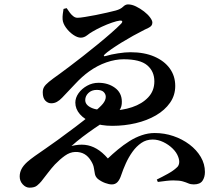

<svg xmlns="http://www.w3.org/2000/svg" viewBox="-20 -810 1040 890"><path d="M289 -772.3 274.5 -768.6Q272.8 -758.5 271.1 -745.5Q269.4 -732.5 270.2 -720.1Q271.6 -701.6 285.8 -681.9Q300 -662.2 319.3 -648.8Q338.7 -635.4 354.4 -635.4Q369.8 -635.4 383.9 -646.5Q398.1 -657.6 408.6 -663.3Q427.7 -674.8 452.1 -686.1Q476.5 -697.4 499.3 -705.2Q522.2 -713 535.7 -714.6Q544.5 -715.4 546.3 -711.4Q548 -707.4 542.2 -700.9Q523.9 -682.2 495.1 -656.9Q466.4 -631.7 432.6 -604.2Q398.9 -576.7 365 -550Q331.2 -523.4 302.6 -502Q274.1 -480.5 256.4 -467.6Q223.5 -444.4 206.8 -430.7Q190.1 -416.9 184.2 -406.6Q178.2 -396.4 178.2 -381.8Q178.2 -356 190 -343.6Q201.9 -331.2 217.6 -331.2Q231.8 -331.2 243.8 -337.8Q255.9 -344.4 267.9 -357Q299 -389.1 329.6 -422.1Q360.2 -455.1 392.5 -478.4Q431.9 -506.7 473.5 -521Q515.1 -535.3 552.9 -535.3Q629.6 -535.3 662.5 -507.3Q695.5 -479.2 695.5 -432.8Q695.5 -389 667.1 -358.9Q638.8 -328.7 592.1 -313.1Q545.4 -297.4 490.3 -297.4Q431.2 -297.4 403.2 -310.6Q375.1 -323.7 375.1 -346.1Q375.1 -364.9 390 -379.1Q404.9 -393.3 428.4 -393.3Q450.8 -393.3 460.6 -383.5Q470.3 -373.7 470.3 -361.1Q470.3 -345.9 457.2 -329.4Q444 -312.9 404.9 -281.1Q368.7 -251.4 331.2 -223.1Q293.7 -194.9 247.8 -161.3Q218.9 -140.1 191.4 -121.4Q163.9 -102.7 141.9 -87Q120 -71.3 106.5 -59.4Q87.9 -42.5 79.6 -26.3Q71.3 -10 71.3 8.2Q71.3 29.3 85.4 44.6Q99.5 59.9 116.9 59.9Q140.3 59.9 152 50Q163.8 40.1 171.4 30.9Q187.1 10.9 202.8 -9.6Q218.5 -30.2 234.7 -47.8Q257.7 -71.6 280.9 -88.2Q304.1 -104.8 328.5 -105.6Q352.8 -106.3 371.2 -95.9Q389.6 -85.4 402.6 -63.2Q413.3 -45.8 415.3 -30.6Q417.4 -15.4 420.1 -2.8Q422.8 9.8 433.9 19.7Q449.7 31.8 467.5 38.3Q485.4 44.9 498.3 44.9Q514.4 44.9 524.7 33.9Q535.1 22.9 542.4 0.2Q550.5 -24.4 563.4 -52.9Q576.3 -81.4 594.2 -106.5Q612.1 -131.5 635.2 -147.4Q658.2 -163.2 687.7 -163.2Q712.5 -163.2 737 -151.5Q761.5 -139.8 780.2 -121.5Q798.9 -103.2 806.2 -82.6Q812.6 -65.2 810.2 -52.7Q807.8 -40.2 799.7 -33.8Q784.5 -19 757.7 -4.2Q730.8 10.6 706.8 22.3L711.6 33.4Q734.9 30 752.5 28.2Q770.2 26.3 783.2 26.3Q812.2 26.3 827.4 30.9Q842.7 35.4 853.3 40.1Q863.9 44.8 878.2 44.8Q907 44.8 918.5 28.2Q929.9 11.5 929.9 -12.6Q929.9 -49.6 910.8 -82.3Q891.6 -115 858.3 -140.2Q824.9 -165.3 783.6 -179.3Q742.3 -193.4 697.2 -193.4Q666.8 -193.4 636.9 -183.1Q606.9 -172.9 579.5 -155.4Q552.1 -138 526.9 -117.1Q501.6 -96.2 480 -75.4Q454.3 -105 428 -120.3Q401.8 -135.6 373.6 -138.6Q345.4 -141.6 311.3 -133.2Q336.5 -155.9 363.3 -176Q390.1 -196.2 418.5 -215.8Q446.9 -235.5 476.5 -254.6Q490.9 -263.7 507 -273.8Q523.1 -284 534.3 -299.8Q545.5 -315.5 544.8 -339.8Q544.1 -380.6 512.3 -403.4Q480.6 -426.2 436.6 -426.2Q408.2 -426.2 383.6 -412.5Q359.1 -398.9 344.1 -377.9Q329.2 -356.8 329.2 -334.4Q329.2 -304.9 350.5 -280.5Q371.9 -256 410.3 -241.3Q448.8 -226.7 500.6 -226.7Q557.1 -226.7 609.3 -239Q661.6 -251.3 702.8 -275.2Q744 -299.2 768.1 -333.6Q792.3 -368 792.3 -411.7Q792.3 -457.7 767 -492.7Q741.7 -527.7 695.2 -547.8Q648.7 -567.9 584.4 -567.9Q560.2 -567.9 527.2 -562.8Q494.2 -557.8 470.9 -550.5Q463.1 -548 461.7 -550.6Q460.4 -553.2 465.9 -558.5Q475.5 -567.6 496.1 -582Q516.6 -596.3 542.7 -612.4Q568.9 -628.5 597.3 -644.3Q625.8 -660.1 650 -672.2Q660.6 -677.2 668.8 -681.2Q677 -685.2 681.7 -690.9Q686.3 -696.7 686.3 -705.4Q686.3 -714.9 675.7 -729.1Q665.2 -743.4 647.6 -757Q629.9 -770.6 610.5 -780.1Q591.1 -789.6 573.3 -789.6Q561.4 -789.6 550.3 -778.6Q539.2 -767.6 516.7 -761.3Q500.8 -757.3 475.8 -751.4Q450.8 -745.4 423.9 -740.3Q397 -735.3 373.9 -731.4Q350.7 -727.6 339.5 -727.6Q329.5 -727.6 321 -733.8Q312.5 -739.9 304.5 -750.2Q296.6 -760.5 289 -772.3Z"/></svg>

Font: Noto Serif KR
Style: Regular
Weight: 200
Designer: Ryoko NISHIZUKA 西塚涼子 (kana & ideographs); Frank Grießhammer (Latin, Greek & Cyrillic); Wenlong ZHANG 张文龙 (bopomofo); San
Foundry: Adobe
Version: Version 2.001;hotconv 1.1.0;makeotfexe 2.6.0